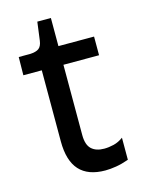

<svg xmlns="http://www.w3.org/2000/svg" viewBox="-101 -694 571 765"><g transform="rotate(-15 184.0 -311.5)"><path d="M238 10Q167 10 131.5 -29Q96 -68 96 -148V-441H20L21 -516H67Q93 -517 104.5 -526Q116 -535 119 -557L129 -633H185V-517H332V-440H185V-150Q185 -110 203.5 -92.5Q222 -75 256 -75Q275 -75 295.5 -80Q316 -85 335 -99V-8Q307 2 282.5 6Q258 10 238 10Z"/></g></svg>

Font: Bricolage Grotesque 20pt
Style: Regular
Weight: 400
Version: Version 1.001;gftools[0.9.33.dev8+g029e19f]